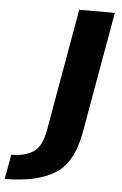

<svg xmlns="http://www.w3.org/2000/svg" viewBox="-217 -633 573 903"><g transform="rotate(5 70.0 -181.5)"><path d="M-160 230Q-11.5 230 74.8 178.5Q161 127 187.5 -23.5L288 -593H120L18.5 -17Q4.5 62 -35 88Q-74.5 114 -139 114Z"/></g></svg>

Font: Anybody UltraCondensed Thin
Style: Bold Italic
Weight: 700
Italic angle: -10°
Version: Version 1.111